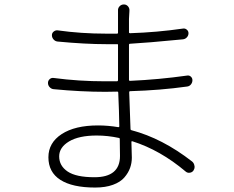

<svg xmlns="http://www.w3.org/2000/svg" viewBox="-20 -802 1040 854"><path d="M513.7 -108.4Q513.7 -117.2 513.2 -142.6Q512.7 -168 512.7 -183.6Q512.7 -188.5 508.8 -188.5Q459 -199.2 410.2 -199.2Q331.1 -199.2 287.1 -172.9Q243.2 -146.5 243.2 -106.4Q243.2 -64.5 280.8 -39.1Q318.4 -13.7 400.4 -13.7Q513.7 -13.7 513.7 -108.4ZM834 -84Q842.8 -77.1 844.7 -65.4Q845.7 -62.5 845.7 -59.6Q845.7 -51.8 840.8 -43.9Q835 -35.2 824.2 -33.7Q813.5 -32.2 805.7 -39.1Q692.4 -134.8 568.4 -173.8Q564.5 -174.8 564.5 -170.9Q566.4 -114.3 566.4 -100.6Q566.4 -77.1 558.6 -55.2Q550.8 -33.2 533.2 -12.7Q515.6 7.8 482.4 20Q449.2 32.2 403.3 32.2Q301.8 32.2 248.5 -2Q195.3 -36.1 195.3 -102.5Q195.3 -167 254.4 -205.6Q313.5 -244.1 416 -244.1Q460.9 -244.1 506.8 -236.3Q510.7 -236.3 510.7 -240.2Q509.8 -304.7 505.9 -390.6Q505.9 -394.5 502 -394.5Q483.4 -393.6 448.2 -393.6Q340.8 -393.6 218.8 -405.3Q208 -406.2 200.2 -415Q193.4 -422.9 193.4 -433.1Q193.4 -443.4 201.2 -450.2Q209 -457 219.7 -455.1Q330.1 -440.4 448.2 -440.4Q483.4 -440.4 501 -440.4Q504.9 -441.4 504.9 -445.3V-473.6V-601.6Q504.9 -606.4 501 -605.5Q485.4 -605.5 454.1 -605.5Q359.4 -605.5 236.3 -617.2Q225.6 -618.2 218.3 -626.5Q210.9 -634.8 210.9 -645.5Q210.9 -655.3 218.8 -661.6Q226.6 -668 236.3 -667Q340.8 -652.3 453.1 -652.3H501Q504.9 -652.3 504.9 -656.2V-727.5Q504.9 -739.3 504.9 -753.9Q503.9 -765.6 511.7 -773.9Q519.5 -782.2 531.2 -782.2Q542 -782.2 549.3 -773.9Q556.6 -765.6 555.7 -753.9Q554.7 -738.3 553.7 -717.8V-658.2Q553.7 -654.3 558.6 -654.3Q678.7 -658.2 793 -674.8Q802.7 -676.8 810.5 -670.4Q818.4 -664.1 818.4 -654.3Q818.4 -643.6 811 -635.7Q803.7 -627.9 793 -627Q630.9 -611.3 558.6 -607.4Q553.7 -607.4 553.7 -602.5V-473.6V-446.3Q553.7 -442.4 558.6 -442.4Q687.5 -448.2 811.5 -465.8Q821.3 -467.8 828.6 -461.4Q835.9 -455.1 835.9 -445.3Q835.9 -434.6 829.1 -426.3Q822.3 -418 811.5 -417Q693.4 -400.4 559.6 -396.5Q554.7 -396.5 554.7 -391.6Q555.7 -361.3 560.5 -228.5Q560.5 -223.6 565.4 -222.7Q702.1 -186.5 834 -84Z"/></svg>

Font: Gen Jyuu Gothic L Monospace Light
Style: Regular
Weight: 300
Designer: [Source Han Sans]
Ryoko NISHIZUKA  (kana & ideographs); Paul D. Hunt (Latin, Greek & Cyrillic); Wenlong ZHANG  (bopomofo
Version: Version 1.002.20150607